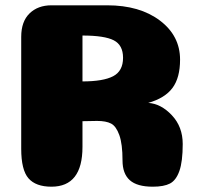

<svg xmlns="http://www.w3.org/2000/svg" viewBox="-20 -704 760 724"><path d="M444 -486Q444 -534 409 -552Q374 -570 291 -570V-397Q369 -397 406.5 -416.5Q444 -436 444 -486ZM291 -150Q291 0 174 0Q115 0 87.5 -31.5Q60 -63 60 -143V-565Q60 -623 91.5 -653.5Q123 -684 174 -684H384Q507 -684 583 -626.5Q659 -569 659 -479Q659 -411 630.5 -372.5Q602 -334 539 -316Q587 -313 628 -269.5Q669 -226 669 -161Q669 -95 656.5 -59.5Q644 -24 621 -12Q598 0 556 0Q497 0 469.5 -24.5Q442 -49 442 -99Q442 -161 430 -194.5Q418 -228 399 -238Q380 -248 346 -248L291 -247Z"/></svg>

Font: Coiny 2.0
Style: Regular
Weight: 400
Version: Version 1.001 July 11, 2018